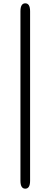

<svg xmlns="http://www.w3.org/2000/svg" viewBox="-20 -856 305 1155"><path d="M132 279Q103 279 103 231V-788Q103 -836 132 -836Q161 -836 161 -788V231Q161 279 132 279Z"/></svg>

Font: Resource Han Rounded JP Normal
Style: Regular
Weight: 350
Designer: Cyano Hao (round all glyphs); Ryoko NISHIZUKA 西塚涼子 (kana, bopomofo & ideographs); Paul D. Hunt (Latin, Greek & Cyrillic)
Foundry: Cyano Hao
Version: 0.990